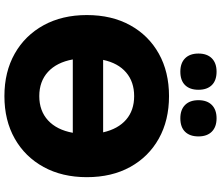

<svg xmlns="http://www.w3.org/2000/svg" viewBox="-84 -882 977 848"><g transform="rotate(90 404.0 -457.5)"><path d="M404 11Q297 11 216.5 -34.5Q136 -80 91 -162Q46 -244 46 -353Q46 -463 91 -544.5Q136 -626 216.5 -671Q297 -716 404 -716Q511 -716 591.5 -671Q672 -626 717 -544.5Q762 -463 762 -353Q762 -244 717 -162Q672 -80 591.5 -34.5Q511 11 404 11ZM502 -766Q464 -766 443 -787Q422 -808 422 -846Q422 -884 443 -905Q464 -926 502 -926Q540 -926 561 -905Q582 -884 582 -846Q582 -808 561.5 -787Q541 -766 502 -766ZM296 -766Q258 -766 237 -787Q216 -808 216 -846Q216 -884 237 -905Q258 -926 296 -926Q335 -926 355.5 -905Q376 -884 376 -846Q376 -808 355.5 -787Q335 -766 296 -766ZM404 -143Q469 -143 511 -181.5Q553 -220 566 -291H242Q255 -220 297 -181.5Q339 -143 404 -143ZM244 -425H564Q549 -491 508 -526.5Q467 -562 404 -562Q341 -562 299.5 -526.5Q258 -491 244 -425Z"/></g></svg>

Font: Chiron GoRound TC H
Style: Regular
Weight: 900
Designer: Ryoko NISHIZUKA 西塚涼子 (kana, bopomofo & ideographs); Paul D. Hunt (Latin, Greek & Cyrillic); Sandoll Communications 산돌커뮤니
Foundry: Adobe
Version: Version 1.000;hotconv 1.1.1;makeotfexe 2.6.0